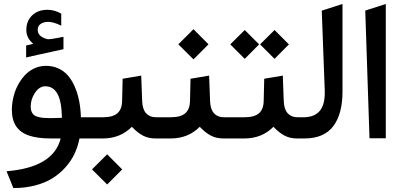

<svg xmlns="http://www.w3.org/2000/svg" viewBox="-20 -701 2030 972"><path d="M148.4 -479.5Q113.3 -507.8 113.3 -549.3Q113.3 -594.7 142.6 -623Q171.9 -651.4 220.2 -651.4Q238.3 -651.4 255.9 -646.5Q273.4 -641.6 289.1 -632.3L290 -631.3V-630.4V-574.2V-571.3L287.1 -572.3Q274.9 -578.1 267.3 -581.1Q259.8 -584 247.6 -587.2Q235.4 -590.3 224.1 -590.3Q201.7 -590.3 186.3 -580.3Q170.9 -570.3 170.9 -549.3Q170.9 -544.9 171.9 -540.5Q172.9 -536.1 174.6 -532.5Q176.3 -528.8 179.2 -525.1Q182.1 -521.5 186 -518.3Q189.9 -515.1 194.6 -512.5Q199.2 -509.8 204.8 -507.6Q210.4 -505.4 217.3 -503.4Q219.2 -502.9 221.4 -502.7Q223.6 -502.4 227.5 -502.4Q233.4 -502.4 244.1 -504.2Q254.9 -505.9 271.5 -509Q288.1 -512.2 298.8 -514.2L301.3 -514.6V-512.2V-453.6V-452.1L299.8 -451.7Q278.3 -446.8 241 -438.7Q203.6 -430.7 172.6 -423.8Q141.6 -417 114.7 -410.6L112.3 -409.7V-412.1V-469.2V-470.7L113.8 -471.2Q118.7 -472.2 125 -473.6Q131.3 -475.1 137.7 -476.6Q144 -478 148.4 -479.5ZM440.4 0H382.3Q374.5 41 357.2 77.6Q339.8 114.3 311.3 146.2Q282.7 178.2 245.6 201.4Q208.5 224.6 158.2 237.8Q107.9 251 49.3 251H47.9L44.9 244.6L18.1 178.2L13.2 166Q250.5 146.5 287.1 0H237.3Q169.4 0 126.2 -14.9Q83 -29.8 61.5 -62Q40 -94.2 40 -146Q40.5 -178.2 48.1 -210.2Q55.7 -242.2 70.8 -270.5Q85.9 -298.8 106.2 -320.6Q126.5 -342.3 154.1 -355Q181.6 -367.7 212.4 -367.7Q247.6 -367.7 276.4 -354.2Q305.2 -340.8 325.2 -317.1Q345.2 -293.5 359.4 -260.3Q373.5 -227.1 380.9 -189Q388.2 -150.9 389.6 -107.4H440.4Q443.8 -107.4 446.5 -92.5Q449.2 -77.6 449.2 -62.5V-45.9Q449.2 -30.3 446.5 -15.1Q443.8 0 440.4 0ZM135.3 -160.6Q135.3 -145.5 140.1 -134.8Q145 -124 153.1 -117.9Q161.1 -111.8 175.3 -108.4Q189.5 -105 203.6 -104Q217.8 -103 238.8 -103Q262.7 -103 293.5 -104.5Q292 -188 270.8 -226.1Q249.5 -264.2 209 -264.2Q179.2 -264.2 157.2 -231.4Q135.3 -198.7 135.3 -160.6Z M783.7 0H767.6Q731.4 0 703.9 -14.4Q676.3 -28.8 647.5 -59.1Q588.9 0 500 0H435.1Q416.5 0 416.5 -45.9V-62.5Q416.5 -107.4 435.1 -107.4H502Q550.8 -107.4 574 -127.4Q597.2 -147.5 598.1 -189L600.6 -293.9V-302.2L608.9 -303.7L684.1 -316.4L694.8 -318.4L695.3 -307.1L699.7 -189.5Q701.2 -147.9 719.5 -127.7Q737.8 -107.4 769 -107.4H783.7Q787.1 -107.4 789.8 -92.5Q792.5 -77.6 792.5 -62.5V-45.9Q792.5 -30.3 789.8 -15.1Q787.1 0 783.7 0ZM522.5 80.1 598.6 156.7 522.5 232.9 445.8 156.7Z M1127.4 0H1111.3Q1075.2 0 1047.6 -14.4Q1020 -28.8 991.2 -59.1Q932.6 0 843.8 0H778.8Q760.3 0 760.3 -45.9V-62.5Q760.3 -107.4 778.8 -107.4H845.7Q894.5 -107.4 917.7 -127.4Q940.9 -147.5 941.9 -189L944.3 -293.9V-302.2L952.6 -303.7L1027.8 -316.4L1038.6 -318.4L1039.1 -307.1L1043.5 -189.5Q1044.9 -147.9 1063.2 -127.7Q1081.5 -107.4 1112.8 -107.4H1127.4Q1130.9 -107.4 1133.5 -92.5Q1136.2 -77.6 1136.2 -62.5V-45.9Q1136.2 -30.3 1133.5 -15.1Q1130.9 0 1127.4 0ZM959.5 -553.2 1035.6 -476.6 959.5 -400.4 882.8 -476.6Z M1500.5 0H1484.4Q1448.2 0 1420.7 -14.4Q1393.1 -28.8 1364.3 -59.1Q1305.7 0 1216.8 0H1122.6Q1104 0 1104 -45.9V-62.5Q1104 -107.4 1122.6 -107.4H1218.8Q1267.6 -107.4 1290.8 -127.4Q1314 -147.5 1314.9 -189L1317.4 -293.9V-302.2L1325.7 -303.7L1400.9 -316.4L1411.6 -318.4L1412.1 -307.1L1416.5 -189.5Q1418 -147.9 1436.3 -127.7Q1454.6 -107.4 1485.8 -107.4H1500.5Q1503.9 -107.4 1506.6 -92.5Q1509.3 -77.6 1509.3 -62.5V-45.9Q1509.3 -30.3 1506.6 -15.1Q1503.9 0 1500.5 0ZM1372.6 -546.4 1439.9 -479 1442.9 -476.1 1439.9 -473.6 1372.6 -405.8 1369.6 -403.3 1367.2 -405.8 1299.3 -473.6 1296.9 -476.1 1299.3 -479 1367.2 -546.4 1369.6 -549.3ZM1221.7 -546.4 1289.1 -479 1292 -476.1 1289.1 -473.6 1221.7 -405.8 1218.8 -403.3 1216.3 -405.8 1148.4 -473.6 1146 -476.1 1148.4 -479 1216.3 -546.4 1218.8 -549.3Z M1495.6 -107.4H1516.1Q1519 -107.4 1522 -107.4Q1576.2 -109.4 1601.3 -142.8Q1626.5 -176.3 1624 -243.7L1608.9 -647L1616.2 -649.4L1701.2 -676.8L1713.9 -680.7V-667.5V-237.3Q1713.9 -124 1667 -62Q1620.1 0 1520.5 0H1495.6Q1477.1 0 1477.1 -45.9V-62.5Q1477.1 -107.4 1495.6 -107.4Z M1829.1 -647.5 1933.1 -680.7V-1H1850.6Z"/></svg>

Font: Samim Medium FD
Style: Medium-FD
Weight: 500
Foundry: DejaVu fonts team - Redesigned by Saber Rastikerdar
Version: Version 4.0.5